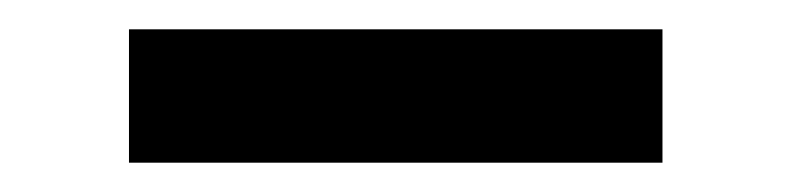

<svg xmlns="http://www.w3.org/2000/svg" viewBox="-20 -690 540 131"><path d="M432 -579H68V-670H432Z"/></svg>

Font: Work Sans SemiBold
Style: Regular
Weight: 600
Designer: Wei Huang
Foundry: Wei Huang
Version: Version 1.500